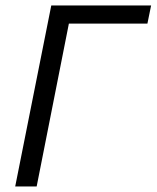

<svg xmlns="http://www.w3.org/2000/svg" viewBox="-20 -676 568 696"><path d="M35.1 0 165.9 -656.3H527.8L514.4 -590.5H229.7L112.9 0Z"/></svg>

Font: Source Sans 3
Style: Italic
Weight: 200
Italic angle: -11°
Designer: Paul D. Hunt
Foundry: Adobe
Version: Version 3.046;hotconv 1.0.118;makeotfexe 2.5.65603